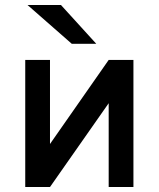

<svg xmlns="http://www.w3.org/2000/svg" viewBox="-20 -752 638 772"><path d="M81.5 0V-511H181V-173L417 -511H516.5V0H417V-337L181 0ZM268.5 -576 90.5 -732H225L367 -576Z"/></svg>

Font: Overpass Medium
Style: Regular
Weight: 500
Designer: Delve Withrington, Dave Bailey, Thomas Jockin
Foundry: Delve Fonts LLC
Version: Version 4.000